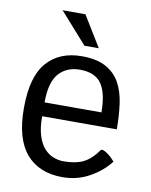

<svg xmlns="http://www.w3.org/2000/svg" viewBox="-83 -787 679 861"><g transform="rotate(10 256.0 -356.5)"><path d="M382.8 -304.2Q382.8 -392.1 353.5 -434.1Q324.2 -476.1 254.9 -476.1Q194.8 -476.1 159.4 -436Q124 -396 124 -304.2ZM124 -241.2Q124 -188 135.3 -152.6Q146.5 -117.2 165.3 -96.7Q184.1 -76.2 207.3 -67.4Q230.5 -58.6 253.4 -58.6Q309.6 -58.6 344.7 -76.7Q379.9 -94.7 409.2 -137.2Q412.1 -141.1 420.2 -138.7Q428.2 -136.2 438.2 -129.4Q448.2 -122.6 458 -113.3Q467.8 -104 474.6 -96.2Q438.5 -49.3 382.6 -18.6Q326.7 12.2 261.2 12.2Q153.3 12.2 95.2 -55.9Q37.1 -124 37.1 -261.2V-264.2Q37.1 -406.7 94.5 -471.9Q151.9 -537.1 253.4 -537.1Q321.3 -537.1 363.3 -513.9Q405.3 -490.7 427.2 -450.7Q449.2 -410.6 456.5 -356.7Q463.9 -302.7 463.9 -241.2H124ZM235.8 -725.1 321.3 -585.4H255.9L131.8 -725.1Z"/></g></svg>

Font: Myanmar Pyu Pro
Style: Regular
Weight: 400
Designer: Khon Soe Zaw Thu
Foundry: PaOh Unicode
Version: Version 2.00 April 29, 2017